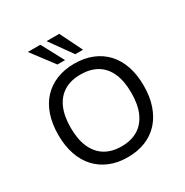

<svg xmlns="http://www.w3.org/2000/svg" viewBox="-209 -1107 1242 1286"><g transform="rotate(-30 412.5 -464.0)"><path d="M412 9Q336 9 275 -16Q214 -41 171 -87.5Q128 -134 105 -201Q82 -268 82 -352Q82 -437 104.5 -504Q127 -571 170 -617.5Q213 -664 274.5 -689Q336 -714 412 -714Q489 -714 550.5 -689Q612 -664 655 -617.5Q698 -571 720.5 -504.5Q743 -438 743 -353Q743 -269 720 -202Q697 -135 654.5 -88Q612 -41 550.5 -16Q489 9 412 9ZM412 -75Q487 -75 539 -106.5Q591 -138 619 -200Q647 -262 647 -353Q647 -445 619.5 -506.5Q592 -568 539.5 -599Q487 -630 412 -630Q338 -630 286 -599Q234 -568 206 -506.5Q178 -445 178 -353Q178 -262 206 -200Q234 -138 286 -106.5Q338 -75 412 -75ZM451 -765 328 -937H426L511 -765ZM313 -765 183 -937H280L372 -765Z"/></g></svg>

Font: Nunito Sans 6pt
Style: Regular
Weight: 400
Version: Version 3.101;gftools[0.9.27]